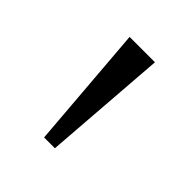

<svg xmlns="http://www.w3.org/2000/svg" viewBox="-79 -760 289 289"><g transform="rotate(45 65.5 -615.0)"><path d="M54 -516H77L92 -714H38Z"/></g></svg>

Font: Noto Serif Tamil ExtraCondensed ExtraLight
Style: Regular
Weight: 200
Width: 2
Designer: Indian Type Foundry, Tom Grace, and the Monotype Design Team
Foundry: Monotype Imaging Inc.
Version: Version 2.004